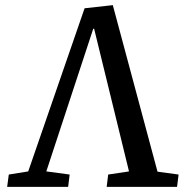

<svg xmlns="http://www.w3.org/2000/svg" viewBox="-20 -727 717 747"><path d="M7.8 0 14.2 -47.9 89.8 -60.1 309.1 -694.8 418.9 -707 592.8 -59.1 674.8 -47.9 668.9 0H395L400.9 -47.9L481.9 -60.1L346.2 -615.2H342.8L160.2 -60.1L251 -47.9L245.1 0Z"/></svg>

Font: Literata Book Medium
Style: Italic
Weight: 500
Italic angle: -3°
Designer: Latin by Veronika Burian and Jose Scaglione. Greek by Irene Vlachou. Cyrillic by Vera Evstafieva
Foundry: TypeTogether
Version: Version 1.003;PS 001.003;hotconv 1.0.88;makeotf.lib2.5.64775